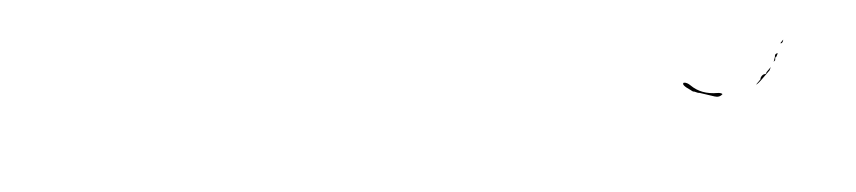

<svg xmlns="http://www.w3.org/2000/svg" viewBox="-22 -269 513 115"><g transform="rotate(-5 234.5 -211.5)"><path d="M396.5 -199.2 405.3 -196.3Q408.2 -195.3 410.2 -197.3Q409.2 -198.2 407.2 -198.2Q397.5 -198.2 391.6 -204.1Q389.6 -206.1 387.7 -206.1Q385.7 -205.1 391.6 -201.2Q392.6 -200.2 393.6 -200.2Q395.5 -199.2 396.5 -199.2ZM433.6 -204.1 430.7 -201.2Q431.6 -201.2 435.5 -205.1Q437.5 -207 439.5 -209L440.4 -210.9L439.5 -210L437.5 -208Q437.5 -207 436.5 -207Q435.5 -207 434.6 -206.1Q433.6 -205.1 433.6 -204.1ZM443.4 -216.8 442.4 -213.9Q443.4 -214.8 443.4 -214.8Q443.4 -216.8 444.3 -216.8L445.3 -218.8Q443.4 -218.8 443.4 -216.8ZM447.3 -224.6H448.2Q449.2 -225.6 449.2 -226.6Z"/></g></svg>

Font: My Font
Style: x-wing-ships
Weight: 500
Version: Version 0.001